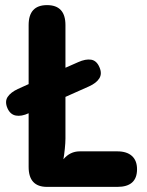

<svg xmlns="http://www.w3.org/2000/svg" viewBox="-20 -731 576 751"><path d="M164 0Q92 0 92 -78V-288Q64 -275 42 -279Q20 -283 9 -308Q-2 -334 10 -352Q22 -370 50 -383L92 -402V-633Q92 -711 164 -711Q236 -711 236 -633V-466L286 -488Q315 -501 336.5 -497.5Q358 -494 369 -468Q380 -443 368.5 -424.5Q357 -406 328 -393L236 -352V-189Q236 -173 233.5 -148.5Q231 -124 228 -108Q254 -139 292 -139H439Q476 -139 496 -121Q516 -103 516 -69Q516 0 439 0Z"/></svg>

Font: Madimi One
Style: Regular
Weight: 400
Designer: Taurai Valerie Mtake, Mirko Velimirovic
Foundry: TaVaTake
Version: Version 1.000; ttfautohint (v1.8.4.7-5d5b)